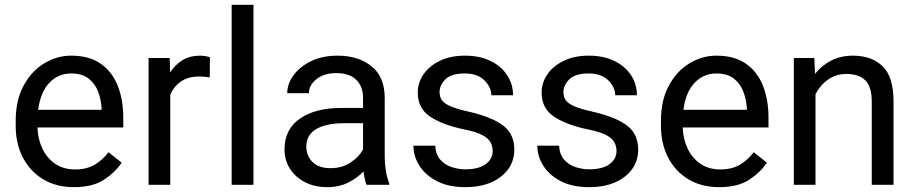

<svg xmlns="http://www.w3.org/2000/svg" viewBox="-20 -770 3811 800"><path d="M288.1 9.8Q214.4 9.8 159.9 -22.9Q105.5 -55.7 75.4 -113.5Q45.4 -171.4 45.4 -245.6V-266.1Q45.4 -352.5 78.4 -413.3Q111.3 -474.1 164.3 -506.1Q217.3 -538.1 276.4 -538.1Q352.1 -538.1 400.1 -504.2Q448.2 -470.2 470.9 -411.9Q493.7 -353.5 493.7 -279.3V-238.8H136.2Q137.7 -190.4 156.7 -150.6Q175.8 -110.8 210.2 -87.4Q244.6 -64 293 -64Q340.8 -64 374 -83.5Q407.2 -103 432.1 -135.7L486.8 -92.3Q461.4 -53.2 414.1 -21.7Q366.7 9.8 288.1 9.8ZM276.4 -463.9Q222.7 -463.9 185.5 -424.8Q148.4 -385.7 139.2 -312.5H403.3V-319.3Q401.4 -354.5 388.9 -387.7Q376.5 -420.9 349.6 -442.4Q322.8 -463.9 276.4 -463.9Z M854.5 -531.2 854 -447.3Q834 -451.2 810.1 -451.2Q763.7 -451.2 733.9 -430.4Q704.1 -409.7 689.5 -375V0H599.1V-528.3H687L689 -467.8Q709 -500 740 -519Q771 -538.1 814.5 -538.1Q824.2 -538.1 836.9 -535.9Q849.6 -533.7 854.5 -531.2Z M1036.1 -750V0H945.3V-750Z M1507.3 0Q1502.9 -9.8 1499.8 -24.7Q1496.6 -39.6 1494.6 -55.7Q1469.2 -28.8 1431.2 -9.5Q1393.1 9.8 1344.2 9.8Q1290.5 9.8 1250.2 -11.2Q1210 -32.2 1187.7 -67.6Q1165.5 -103 1165.5 -147Q1165.5 -231.9 1230 -276.1Q1294.4 -320.3 1403.3 -320.3H1492.7V-362.3Q1492.7 -409.2 1464.6 -437.3Q1436.5 -465.3 1381.3 -465.3Q1330.1 -465.3 1298.6 -440.2Q1267.1 -415 1267.1 -381.8H1176.8Q1176.8 -419.9 1202.6 -455.8Q1228.5 -491.7 1275.6 -514.9Q1322.8 -538.1 1386.7 -538.1Q1472.7 -538.1 1527.8 -494.1Q1583 -450.2 1583 -361.3V-115.2Q1583 -88.9 1587.6 -59.1Q1592.3 -29.3 1601.6 -7.8V0ZM1357.4 -69.3Q1406.2 -69.3 1442.1 -93.8Q1478 -118.2 1492.7 -147.9V-256.8H1418Q1340.3 -256.8 1298.3 -232.7Q1256.3 -208.5 1256.3 -159.2Q1256.3 -121.6 1281.7 -95.5Q1307.1 -69.3 1357.4 -69.3Z M2032.7 -140.1Q2032.7 -159.7 2024.2 -176.5Q2015.6 -193.4 1989.5 -207.3Q1963.4 -221.2 1911.1 -231.4Q1822.8 -250 1771.7 -284.4Q1720.7 -318.8 1720.7 -383.8Q1720.7 -425.8 1744.9 -460.7Q1769 -495.6 1813.2 -516.8Q1857.4 -538.1 1916.5 -538.1Q1980 -538.1 2024.9 -515.6Q2069.8 -493.2 2093.8 -455.8Q2117.7 -418.5 2117.7 -373H2027.3Q2027.3 -405.8 1998.8 -434.8Q1970.2 -463.9 1916.5 -463.9Q1860.4 -463.9 1835.9 -439.5Q1811.5 -415 1811.5 -386.2Q1811.5 -366.7 1821.3 -352.5Q1831.1 -338.4 1857.2 -327.1Q1883.3 -315.9 1933.1 -304.7Q2030.8 -282.2 2076.9 -246.6Q2123 -210.9 2123 -147Q2123 -77.6 2067.1 -33.9Q2011.2 9.8 1918.9 9.8Q1849.1 9.8 1800.8 -15.1Q1752.4 -40 1727.5 -79.6Q1702.6 -119.1 1702.6 -163.1H1793.5Q1795.4 -126 1814.9 -104.2Q1834.5 -82.5 1862.8 -73.5Q1891.1 -64.5 1918.9 -64.5Q1974.1 -64.5 2003.4 -85.9Q2032.7 -107.4 2032.7 -140.1Z M2548.8 -140.1Q2548.8 -159.7 2540.3 -176.5Q2531.7 -193.4 2505.6 -207.3Q2479.5 -221.2 2427.2 -231.4Q2338.9 -250 2287.8 -284.4Q2236.8 -318.8 2236.8 -383.8Q2236.8 -425.8 2261 -460.7Q2285.2 -495.6 2329.3 -516.8Q2373.5 -538.1 2432.6 -538.1Q2496.1 -538.1 2541 -515.6Q2585.9 -493.2 2609.9 -455.8Q2633.8 -418.5 2633.8 -373H2543.5Q2543.5 -405.8 2514.9 -434.8Q2486.3 -463.9 2432.6 -463.9Q2376.5 -463.9 2352.1 -439.5Q2327.6 -415 2327.6 -386.2Q2327.6 -366.7 2337.4 -352.5Q2347.2 -338.4 2373.3 -327.1Q2399.4 -315.9 2449.2 -304.7Q2546.9 -282.2 2593 -246.6Q2639.2 -210.9 2639.2 -147Q2639.2 -77.6 2583.3 -33.9Q2527.3 9.8 2435.1 9.8Q2365.2 9.8 2316.9 -15.1Q2268.6 -40 2243.7 -79.6Q2218.8 -119.1 2218.8 -163.1H2309.6Q2311.5 -126 2331.1 -104.2Q2350.6 -82.5 2378.9 -73.5Q2407.2 -64.5 2435.1 -64.5Q2490.2 -64.5 2519.5 -85.9Q2548.8 -107.4 2548.8 -140.1Z M2976.6 9.8Q2902.8 9.8 2848.4 -22.9Q2793.9 -55.7 2763.9 -113.5Q2733.9 -171.4 2733.9 -245.6V-266.1Q2733.9 -352.5 2766.8 -413.3Q2799.8 -474.1 2852.8 -506.1Q2905.8 -538.1 2964.8 -538.1Q3040.5 -538.1 3088.6 -504.2Q3136.7 -470.2 3159.4 -411.9Q3182.1 -353.5 3182.1 -279.3V-238.8H2824.7Q2826.2 -190.4 2845.2 -150.6Q2864.3 -110.8 2898.7 -87.4Q2933.1 -64 2981.4 -64Q3029.3 -64 3062.5 -83.5Q3095.7 -103 3120.6 -135.7L3175.3 -92.3Q3149.9 -53.2 3102.5 -21.7Q3055.2 9.8 2976.6 9.8ZM2964.8 -463.9Q2911.1 -463.9 2874 -424.8Q2836.9 -385.7 2827.6 -312.5H3091.8V-319.3Q3089.8 -354.5 3077.4 -387.7Q3064.9 -420.9 3038.1 -442.4Q3011.2 -463.9 2964.8 -463.9Z M3506.8 -461.9Q3463.4 -461.9 3430.2 -438.5Q3397 -415 3377.9 -377.4V0H3287.6V-528.3H3373L3376 -462.4Q3404.3 -498 3444.3 -518.1Q3484.4 -538.1 3533.7 -538.1Q3611.8 -538.1 3657.5 -494.1Q3703.1 -450.2 3703.1 -346.2V0H3612.3V-347.2Q3612.3 -409.2 3585.2 -435.5Q3558.1 -461.9 3506.8 -461.9Z"/></svg>

Font: Vazirmatn RD UI
Style: Regular
Weight: 400
Designer: Saber Rastikerdar
Foundry: Saber Rastikerdar
Version: Version 33.003